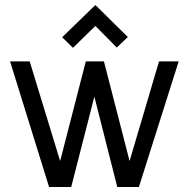

<svg xmlns="http://www.w3.org/2000/svg" viewBox="-20 -743 755 763"><path d="M488 -596 359 -723 227 -595 270 -553 359 -640 444 -554ZM393 -499H321L219 -103L98 -499H20L175 0H263L355 -359L446 0H532L690 -499H612L495 -103Z"/></svg>

Font: Advent Pro Medium
Style: Regular
Weight: 500
Designer: VivaRado, Andreas Kalpakidis
Foundry: VivaRado, Andreas Kalpakidis
Version: Version 3.000